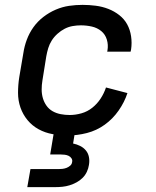

<svg xmlns="http://www.w3.org/2000/svg" viewBox="-20 -548 640 788"><path d="M259 8Q227 8 196 2.5Q165 -3 138.5 -17.5Q112 -32 93 -55Q74 -78 64 -106.5Q54 -135 54 -167Q54 -199 59 -231L76 -331Q80 -358 90 -385Q100 -412 117 -436Q134 -460 158 -478.5Q182 -497 209 -508.5Q236 -520 263.5 -524Q291 -528 319 -528Q346 -528 373 -524.5Q400 -521 424.5 -511.5Q449 -502 469.5 -486Q490 -470 502 -448Q514 -426 518 -399Q522 -372 518 -345L516 -336H420L421 -341Q425 -364 418.5 -385.5Q412 -407 395.5 -420.5Q379 -434 357 -439Q335 -444 312 -444Q295 -444 278 -441Q261 -438 245.5 -430Q230 -422 216 -409.5Q202 -397 192.5 -382Q183 -367 178 -350.5Q173 -334 170 -317L154 -217Q151 -199 151 -180.5Q151 -162 156 -145Q161 -128 171 -114Q181 -100 196 -91.5Q211 -83 229 -79.5Q247 -76 266 -76Q290 -76 314.5 -83Q339 -90 359 -106Q379 -122 393 -143.5Q407 -165 415 -189L503 -166Q491 -129 467 -94.5Q443 -60 409.5 -36Q376 -12 336.5 -2Q297 8 259 8ZM207 220H92L105 146H220Q228 146 236.5 145Q245 144 253 141Q261 138 268 132Q275 126 276 117Q278 109 273.5 102Q269 95 261.5 91.5Q254 88 245.5 87Q237 86 229 86H186L213 -76H299L280 41Q295 44 309 51Q323 58 332.5 69.5Q342 81 345 96.5Q348 112 345 129Q343 143 336.5 157Q330 171 319 182Q308 193 294 200.5Q280 208 265.5 212.5Q251 217 236 218.5Q221 220 207 220Z"/></svg>

Font: Iosevka Medium Extended
Style: Italic
Weight: 500
Width: 7
Italic angle: -9°
Monospace: yes
Designer: Belleve Invis
Foundry: Belleve Invis
Version: Version 32.5.0; ttfautohint (v1.8.4)